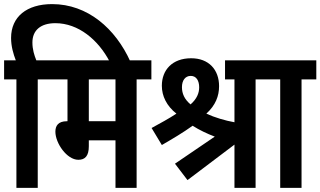

<svg xmlns="http://www.w3.org/2000/svg" viewBox="-20 -916 1562 936"><path d="M164 -529H236V-622H157C147 -647 138 -675 138 -709C138 -769 179 -803 250 -803C362 -803 459 -722 515 -615H616C543 -777 407 -896 234 -896C110 -896 34 -834 34 -731C34 -690 45 -653 57 -622H0V-529H60V0H164Z M646 -529H718V-622H224V-529H309V-325H306C263 -325 250 -302 250 -274C250 -218 306 -137 362 -137C395 -137 413 -156 413 -203V-232H543V0H646ZM543 -529V-325H413V-529Z M894 -38 1123 -211V0H1226V-529H1298V-622H1077V-529H1123V-320C1078 -328 1027 -343 986 -362C1031 -403 1048 -448 1048 -496C1048 -576 998 -632 912 -632C820 -632 769 -575 769 -498C769 -448 792 -400 840 -362C802 -337 761 -315 719 -292L769 -209C819 -238 872 -269 919 -303C952 -282 990 -264 1027 -250L833 -118ZM867 -491C867 -524 883 -546 910 -546C937 -546 951 -523 951 -490C951 -463 940 -434 909 -407C879 -432 867 -460 867 -491Z M1450 -529H1522V-622H1286V-529H1346V0H1450Z"/></svg>

Font: Noto Sans Devanagari ExtraCondensed SemiBold
Style: Regular
Weight: 600
Width: 2
Designer: Jelle Bosma - Monotype Design Team
Foundry: Monotype Imaging Inc.
Version: Version 2.004